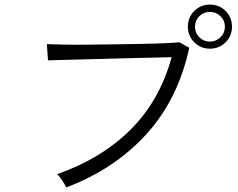

<svg xmlns="http://www.w3.org/2000/svg" viewBox="-20 -845 1040 840"><path d="M270 -25Q268 -30 260.5 -42.5Q253 -55 244 -67Q235 -79 230 -83Q424 -151 551.5 -278Q679 -405 731 -595Q691 -594 631.5 -592.5Q572 -591 505.5 -589.5Q439 -588 376 -586Q313 -584 263.5 -583Q214 -582 190 -581L185 -652Q208 -651 253.5 -650Q299 -649 358 -649.5Q417 -650 479.5 -651Q542 -652 600 -653Q658 -654 702 -656Q746 -658 765 -660L808 -636Q759 -410 620 -257.5Q481 -105 270 -25ZM898 -632Q858 -632 830 -660Q802 -688 802 -728Q802 -769 830 -797Q858 -825 898 -825Q939 -825 967 -797Q995 -769 995 -728Q995 -688 967 -660Q939 -632 898 -632ZM898 -663Q925 -663 944.5 -682Q964 -701 964 -728Q964 -755 944.5 -774Q925 -793 898 -793Q871 -793 852 -774Q833 -755 833 -728Q833 -701 852 -682Q871 -663 898 -663Z"/></svg>

Font: Zen Kaku Gothic New
Style: Regular
Weight: 400
Designer: Yoshimichi Ohira
Foundry: Positype
Version: Version 1.001